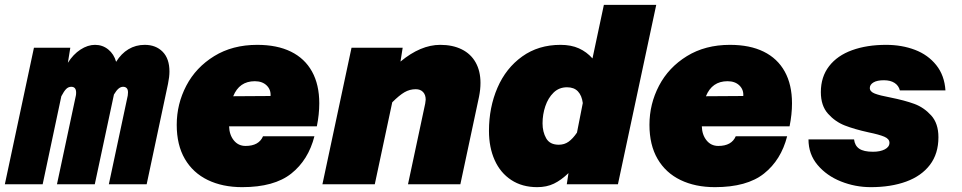

<svg xmlns="http://www.w3.org/2000/svg" viewBox="-48 -760 3968 792"><path d="M480 -379Q480 -391 474.5 -396.5Q469 -402 460 -402Q450 -402 441 -394.5Q432 -387 422 -370L343 0H187L265 -366Q266 -370 266 -378Q266 -402 246 -402Q234 -402 225 -393Q216 -384 205 -363L128 0H-28L92 -563H242L232 -501Q254 -536 284 -555.5Q314 -575 344 -575Q375 -575 398.5 -556Q422 -537 431 -505Q452 -539 482 -557Q512 -575 549 -575Q595 -575 623 -546.5Q651 -518 651 -465Q651 -443 645 -414L557 0H401L479 -366Q480 -371 480 -379Z M681 -245Q681 -331 720.5 -406.5Q760 -482 835.5 -528.5Q911 -575 1013 -575Q1095 -575 1152 -547Q1209 -519 1239 -465Q1269 -411 1269 -334Q1269 -288 1259 -239H897Q898 -204 916.5 -181Q935 -158 965 -158Q1020 -158 1037 -198H1249Q1224 -100 1153.5 -44Q1083 12 951 12Q870 12 809 -17.5Q748 -47 714.5 -104.5Q681 -162 681 -245ZM1068 -364Q1070 -390 1052 -407.5Q1034 -425 1003 -425Q939 -425 914 -363Z M1708 -349Q1708 -369 1697 -380.5Q1686 -392 1667 -392Q1642 -392 1620.5 -379.5Q1599 -367 1570 -338L1498 0H1282L1402 -563H1613L1604 -506Q1687 -575 1768 -575Q1819 -575 1856.5 -556.5Q1894 -538 1914 -502.5Q1934 -467 1934 -418Q1934 -391 1928 -361L1851 0H1635L1706 -333Q1708 -345 1708 -349Z M2396 -519 2443 -740H2659L2501 0H2290L2297 -46Q2267 -17 2237 -2.5Q2207 12 2168 12Q2106 12 2061 -17.5Q2016 -47 1992.5 -99.5Q1969 -152 1969 -220Q1969 -317 2004 -398Q2039 -479 2106 -527Q2173 -575 2264 -575Q2308 -575 2340 -560.5Q2372 -546 2396 -519ZM2257 -163Q2280 -163 2297.5 -175.5Q2315 -188 2332 -213L2356 -335Q2352 -366 2336 -383Q2320 -400 2291 -400Q2258 -400 2235.5 -378Q2213 -356 2201.5 -322Q2190 -288 2190 -251Q2190 -216 2205 -189.5Q2220 -163 2257 -163Z M2631 -245Q2631 -331 2670.5 -406.5Q2710 -482 2785.5 -528.5Q2861 -575 2963 -575Q3045 -575 3102 -547Q3159 -519 3189 -465Q3219 -411 3219 -334Q3219 -288 3209 -239H2847Q2848 -204 2866.5 -181Q2885 -158 2915 -158Q2970 -158 2987 -198H3199Q3174 -100 3103.5 -44Q3033 12 2901 12Q2820 12 2759 -17.5Q2698 -47 2664.5 -104.5Q2631 -162 2631 -245ZM3018 -364Q3020 -390 3002 -407.5Q2984 -425 2953 -425Q2889 -425 2864 -363Z M3287 -185H3475Q3478 -159 3496.5 -146.5Q3515 -134 3553 -134Q3583 -134 3602 -144Q3621 -154 3621 -171Q3621 -187 3600 -196Q3579 -205 3535 -214Q3476 -227 3436.5 -242.5Q3397 -258 3367.5 -291Q3338 -324 3338 -380Q3338 -443 3372 -487Q3406 -531 3467 -553Q3528 -575 3607 -575Q3672 -575 3726 -554.5Q3780 -534 3814 -491.5Q3848 -449 3852 -387H3664Q3659 -407 3642 -418Q3625 -429 3598 -429Q3570 -429 3555 -420Q3540 -411 3540 -397Q3540 -382 3560.5 -374Q3581 -366 3624 -358Q3684 -346 3723.5 -331.5Q3763 -317 3793 -284Q3823 -251 3823 -194Q3823 -126 3788 -80Q3753 -34 3690 -11Q3627 12 3544 12Q3480 12 3421 -11.5Q3362 -35 3324.5 -79.5Q3287 -124 3287 -185Z"/></svg>

Font: Azeret Mono Black
Style: Italic
Weight: 900
Italic angle: -12°
Designer: Martin Vácha
Foundry: Displaay
Version: Version 1.000; Glyphs 3.0.3, build 3074